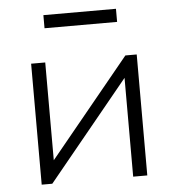

<svg xmlns="http://www.w3.org/2000/svg" viewBox="-50 -713 688 759"><g transform="rotate(-5 294.5 -333.5)"><path d="M85 0V-480H141V-92L459 -480H504V0H448V-392L127 0ZM150 -615V-667H438V-615Z"/></g></svg>

Font: Geologica Roman Thin
Style: Regular
Weight: 250
Designer: Sindre Bremnes, Frode Helland
Foundry: Monokrom Skriftforlag AS
Version: Version 1.010;gftools[0.9.28]